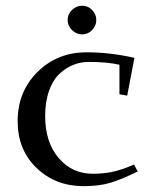

<svg xmlns="http://www.w3.org/2000/svg" viewBox="-20 -637 544 664"><path d="M41 -217.8Q41 -319.8 109.4 -387.9Q177.7 -456.1 279.8 -456.1Q360.4 -456.1 444.8 -437L419.9 -306.2L393.1 -311V-413.1Q350.6 -422.9 287.1 -422.9Q259.3 -422.9 233.9 -412.8Q208.5 -402.8 185.8 -381.8Q163.1 -360.8 149.7 -323.2Q136.2 -285.6 136.2 -235.8Q136.2 -145.5 182.6 -90.8Q229 -36.1 300.8 -36.1Q341.8 -36.1 374 -43.9Q406.2 -51.8 443.8 -67.9L456.1 -43.9Q397.5 -15.1 359.4 -4.2Q321.3 6.8 269 6.8Q171.9 6.8 106.4 -56.2Q41 -119.1 41 -217.8ZM229 -533Q213.9 -547.9 213.9 -567.9Q213.9 -587.9 229 -602.5Q244.1 -617.2 264.2 -617.2Q284.2 -617.2 298.6 -602.5Q313 -587.9 313 -567.9Q313 -547.9 298.6 -533Q284.2 -518.1 264.2 -518.1Q244.1 -518.1 229 -533Z"/></svg>

Font: Dehuti Alt
Style: Bold
Weight: 700
Version: Version 1.2